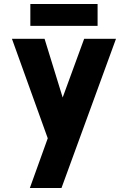

<svg xmlns="http://www.w3.org/2000/svg" viewBox="-20 -695 643 965"><path d="M403 -500H563L289 250H130L220 0L40 -500H204L295 -205ZM132.5 -675H470.5V-565H132.5Z"/></svg>

Font: Urbanist Black
Style: Regular
Weight: 900
Designer: Corey Hu
Foundry: Corey Hu
Version: Version 1.330; ttfautohint (v1.8.4.7-5d5b)